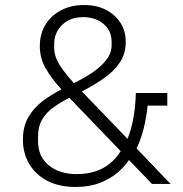

<svg xmlns="http://www.w3.org/2000/svg" viewBox="-20 -730 727 762"><path d="M583 0 493 -94H491Q474 -68 445.5 -44Q417 -20 376 -4Q335 12 280 12Q214 12 167.5 -12.5Q121 -37 96 -79.5Q71 -122 71 -175Q71 -229 93 -266Q115 -303 149.5 -329Q184 -355 224 -375Q184 -419 161 -459.5Q138 -500 138 -547Q138 -594 159.5 -630.5Q181 -667 221 -688.5Q261 -710 314 -710Q364 -710 400.5 -691Q437 -672 458 -639.5Q479 -607 479 -564Q479 -517 456 -482.5Q433 -448 394 -420.5Q355 -393 305 -367L486 -179Q502 -218 510 -265Q518 -312 519 -361H644V-311H566Q561 -264 550.5 -221Q540 -178 522 -141L657 0ZM311 -662Q258 -662 226.5 -631Q195 -600 195 -555V-541Q195 -517 205 -494.5Q215 -472 233 -448.5Q251 -425 273 -400Q314 -420 348 -443Q382 -466 402.5 -493Q423 -520 423 -551V-564Q423 -595 407.5 -617Q392 -639 367 -650.5Q342 -662 311 -662ZM284 -39Q325 -39 357.5 -49.5Q390 -60 415.5 -80.5Q441 -101 459 -130L255 -342Q222 -325 193.5 -305Q165 -285 148 -257Q131 -229 131 -186V-169Q131 -109 173.5 -74Q216 -39 284 -39Z"/></svg>

Font: IBM Plex Sans Light
Style: Regular
Weight: 300
Designer: Mike Abbink, Paul van der Laan, Pieter van Rosmalen
Foundry: Bold Monday
Version: Version 3.201